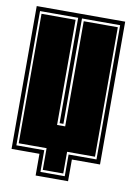

<svg xmlns="http://www.w3.org/2000/svg" viewBox="-80 -651 549 793"><g transform="rotate(10 194.5 -254.0)"><path d="M126 91V0H9V-599H380V0H262V91ZM143 73H245V-18H362V-581H202V-139H186V-581H26V-18H143ZM151 63V-28H34V-571H177V-130H211V-571H354V-28H237V63Z"/></g></svg>

Font: Alumni Sans Collegiate One
Style: Regular
Weight: 400
Designer: Robert E. Leuschke
Foundry: Robert E. Leuschke
Version: Version 1.100